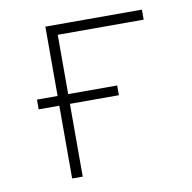

<svg xmlns="http://www.w3.org/2000/svg" viewBox="-65 -595 660 660"><g transform="rotate(-10 265.0 -265.0)"><path d="M135 0V-254H63V-288H135V-530H472V-495H172V-288H343V-254H172V0Z"/></g></svg>

Font: Noto Sans Mono Condensed ExtraLight
Style: Regular
Weight: 200
Width: 3
Designer: Monotype Design Team
Foundry: Monotype Imaging Inc.
Version: Version 2.014; ttfautohint (v1.8.4.7-5d5b)